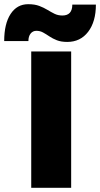

<svg xmlns="http://www.w3.org/2000/svg" viewBox="-106 -896 478 916"><path d="M28.5 -876Q59.5 -876 81.2 -867.8Q103 -859.5 120.2 -849Q137.5 -838.5 154.2 -830.2Q171 -822 191.5 -822Q239 -822 239 -874H351.5Q351.5 -792.5 314.5 -744.2Q277.5 -696 215 -696Q185.5 -696 165.2 -704Q145 -712 129.5 -722.5Q114 -733 99.5 -741Q85 -749 67.5 -749Q50.5 -749 40 -735.8Q29.5 -722.5 29.5 -700H-86Q-86 -782.5 -55.5 -829.2Q-25 -876 28.5 -876ZM43 -650.5H233.5V0H43Z"/></svg>

Font: Overused Grotesk Black
Style: Regular
Weight: 900
Version: Version 0.004